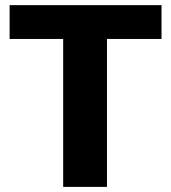

<svg xmlns="http://www.w3.org/2000/svg" viewBox="-20 -731 670 751"><path d="M611.8 -578.6H398.4V0H227.1V-578.6H17.6V-710.9H611.8Z"/></svg>

Font: Roboto
Style: Regular
Weight: 900
Designer: Google
Version: Version 2.001171; 2014